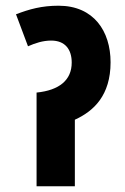

<svg xmlns="http://www.w3.org/2000/svg" viewBox="-20 -652 438 672"><path d="M185 -632C126 -632 83 -620 36 -602L78 -490C103 -501 130 -510 159 -510C208 -510 231 -479 231 -433C231 -372 188 -336 108 -328V0H242V-233C308 -263 367 -318 367 -434C367 -543 308 -632 185 -632Z"/></svg>

Font: Noto Sans Devanagari UI ExtraCondensed ExtraBold
Style: Regular
Weight: 800
Width: 2
Designer: Jelle Bosma - Monotype Design Team
Foundry: Monotype Imaging Inc.
Version: Version 2.003